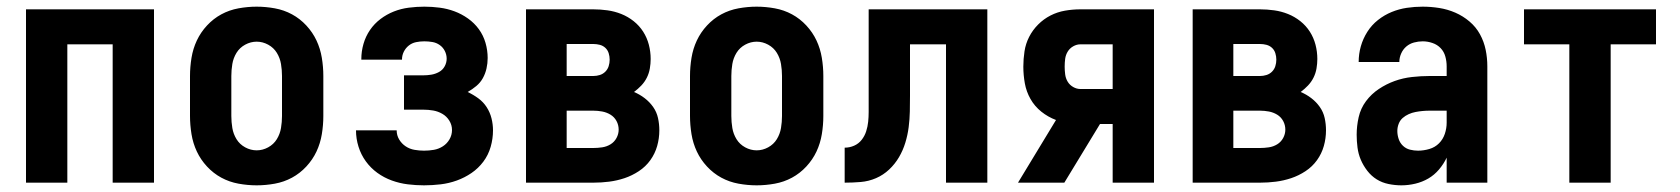

<svg xmlns="http://www.w3.org/2000/svg" viewBox="-20 -548 5040 576"><path d="M58 0V-520H442V0H318V-415H182V0Z M750 8Q723 8 695.5 3Q668 -2 644 -15Q620 -28 601 -48.5Q582 -69 570.5 -93.5Q559 -118 554.5 -145.5Q550 -173 550 -200V-320Q550 -347 554.5 -374.5Q559 -402 570.5 -426.5Q582 -451 601 -471.5Q620 -492 644 -505Q668 -518 695.5 -523Q723 -528 750 -528Q777 -528 804.5 -523Q832 -518 856 -505Q880 -492 899 -471.5Q918 -451 929.5 -426.5Q941 -402 945.5 -374.5Q950 -347 950 -320V-200Q950 -173 945.5 -145.5Q941 -118 929.5 -93.5Q918 -69 899 -48.5Q880 -28 856 -15Q832 -2 804.5 3Q777 8 750 8ZM750 -97Q768 -97 784.5 -106Q801 -115 810.5 -130.5Q820 -146 823 -164Q826 -182 826 -200V-320Q826 -338 823 -356Q820 -374 810.5 -389.5Q801 -405 784.5 -414Q768 -423 750 -423Q732 -423 715.5 -414Q699 -405 689.5 -389.5Q680 -374 677 -356Q674 -338 674 -320V-200Q674 -182 677 -164Q680 -146 689.5 -130.5Q699 -115 715.5 -106Q732 -97 750 -97Z M1252 8Q1228 8 1203.5 5Q1179 2 1155.5 -6.5Q1132 -15 1112 -29.5Q1092 -44 1077.5 -64Q1063 -84 1055.5 -108Q1048 -132 1048 -157H1170Q1170 -142 1177.5 -129.5Q1185 -117 1197 -109Q1209 -101 1223.5 -98.5Q1238 -96 1252 -96Q1267 -96 1281.5 -98.5Q1296 -101 1308.5 -109Q1321 -117 1328.5 -130Q1336 -143 1336 -158Q1336 -173 1328 -186Q1320 -199 1307 -206.5Q1294 -214 1279.5 -216.5Q1265 -219 1250 -219H1192V-322H1250Q1262 -322 1274 -324Q1286 -326 1297 -332Q1308 -338 1314 -349Q1320 -360 1320 -372Q1320 -384 1314.5 -395Q1309 -406 1299 -413Q1289 -420 1277 -422Q1265 -424 1253 -424Q1240 -424 1228 -421.5Q1216 -419 1206.5 -411.5Q1197 -404 1191.5 -393Q1186 -382 1186 -370V-369H1064V-371Q1064 -394 1070.5 -416.5Q1077 -439 1090 -458Q1103 -477 1121.5 -491Q1140 -505 1161.5 -513.5Q1183 -522 1206.5 -525Q1230 -528 1253 -528Q1276 -528 1299 -525Q1322 -522 1343.5 -514Q1365 -506 1384 -492.5Q1403 -479 1416.5 -460.5Q1430 -442 1436.5 -419.5Q1443 -397 1443 -374Q1443 -358 1439.5 -342.5Q1436 -327 1428.5 -313.5Q1421 -300 1409 -290Q1397 -280 1383 -272Q1400 -264 1415 -253Q1430 -242 1440 -226.5Q1450 -211 1454.5 -193Q1459 -175 1459 -157Q1459 -132 1452 -107.5Q1445 -83 1430 -63Q1415 -43 1394.5 -29Q1374 -15 1350.5 -6.5Q1327 2 1302 5Q1277 8 1252 8Z M1558 0V-520H1760Q1781 -520 1802.5 -517Q1824 -514 1844 -506Q1864 -498 1881 -484.5Q1898 -471 1909.5 -453Q1921 -435 1926.5 -414Q1932 -393 1932 -371Q1932 -357 1929.5 -342.5Q1927 -328 1920.5 -315Q1914 -302 1904 -291.5Q1894 -281 1882 -272Q1899 -265 1914 -253.5Q1929 -242 1939.5 -227Q1950 -212 1954 -194Q1958 -176 1958 -157Q1958 -133 1951.5 -110Q1945 -87 1931 -67.5Q1917 -48 1896.5 -34.5Q1876 -21 1853.5 -13.5Q1831 -6 1807.5 -3Q1784 0 1760 0ZM1680 -320H1760Q1770 -320 1779.5 -323Q1789 -326 1796 -333Q1803 -340 1806 -349.5Q1809 -359 1809 -369Q1809 -379 1806 -388.5Q1803 -398 1796 -404.5Q1789 -411 1779.5 -413.5Q1770 -416 1760 -416H1680ZM1680 -104H1760Q1773 -104 1786.5 -106Q1800 -108 1811.5 -115Q1823 -122 1829.5 -134Q1836 -146 1836 -159Q1836 -173 1829.5 -185Q1823 -197 1811.5 -204Q1800 -211 1786.5 -213.5Q1773 -216 1760 -216H1680Z M2250 8Q2223 8 2195.5 3Q2168 -2 2144 -15Q2120 -28 2101 -48.5Q2082 -69 2070.5 -93.5Q2059 -118 2054.5 -145.5Q2050 -173 2050 -200V-320Q2050 -347 2054.5 -374.5Q2059 -402 2070.5 -426.5Q2082 -451 2101 -471.5Q2120 -492 2144 -505Q2168 -518 2195.5 -523Q2223 -528 2250 -528Q2277 -528 2304.5 -523Q2332 -518 2356 -505Q2380 -492 2399 -471.5Q2418 -451 2429.5 -426.5Q2441 -402 2445.5 -374.5Q2450 -347 2450 -320V-200Q2450 -173 2445.5 -145.5Q2441 -118 2429.5 -93.5Q2418 -69 2399 -48.5Q2380 -28 2356 -15Q2332 -2 2304.5 3Q2277 8 2250 8ZM2250 -97Q2268 -97 2284.5 -106Q2301 -115 2310.5 -130.5Q2320 -146 2323 -164Q2326 -182 2326 -200V-320Q2326 -338 2323 -356Q2320 -374 2310.5 -389.5Q2301 -405 2284.5 -414Q2268 -423 2250 -423Q2232 -423 2215.5 -414Q2199 -405 2189.5 -389.5Q2180 -374 2177 -356Q2174 -338 2174 -320V-200Q2174 -182 2177 -164Q2180 -146 2189.5 -130.5Q2199 -115 2215.5 -106Q2232 -97 2250 -97Z M2514 0V-105Q2529 -105 2542.5 -111Q2556 -117 2565 -128.5Q2574 -140 2578.5 -154Q2583 -168 2584.5 -182.5Q2586 -197 2586 -212Q2586 -227 2586 -241V-520H2942V0H2818V-415H2710V-261Q2710 -237 2709.5 -213.5Q2709 -190 2706 -166.5Q2703 -143 2696 -120Q2689 -97 2677 -76.5Q2665 -56 2647.5 -39.5Q2630 -23 2608 -13.5Q2586 -4 2562 -2Q2538 0 2514 0Z M3034 0 3148 -188Q3124 -197 3104 -213Q3084 -229 3071.5 -251Q3059 -273 3054.5 -298Q3050 -323 3050 -348Q3050 -371 3053.5 -394Q3057 -417 3067.5 -437.5Q3078 -458 3094.5 -474.5Q3111 -491 3131.5 -501.5Q3152 -512 3175 -516Q3198 -520 3221 -520H3442V0H3318V-176H3280L3173 0ZM3221 -281H3318V-415H3221Q3210 -415 3199.5 -409Q3189 -403 3183 -393Q3177 -383 3175.5 -371.5Q3174 -360 3174 -348Q3174 -337 3175.5 -325Q3177 -313 3183 -303Q3189 -293 3199.5 -287Q3210 -281 3221 -281Z M3558 0V-520H3760Q3781 -520 3802.5 -517Q3824 -514 3844 -506Q3864 -498 3881 -484.5Q3898 -471 3909.5 -453Q3921 -435 3926.5 -414Q3932 -393 3932 -371Q3932 -357 3929.5 -342.5Q3927 -328 3920.5 -315Q3914 -302 3904 -291.5Q3894 -281 3882 -272Q3899 -265 3914 -253.5Q3929 -242 3939.5 -227Q3950 -212 3954 -194Q3958 -176 3958 -157Q3958 -133 3951.5 -110Q3945 -87 3931 -67.5Q3917 -48 3896.5 -34.5Q3876 -21 3853.5 -13.5Q3831 -6 3807.5 -3Q3784 0 3760 0ZM3680 -320H3760Q3770 -320 3779.5 -323Q3789 -326 3796 -333Q3803 -340 3806 -349.5Q3809 -359 3809 -369Q3809 -379 3806 -388.5Q3803 -398 3796 -404.5Q3789 -411 3779.5 -413.5Q3770 -416 3760 -416H3680ZM3680 -104H3760Q3773 -104 3786.5 -106Q3800 -108 3811.5 -115Q3823 -122 3829.5 -134Q3836 -146 3836 -159Q3836 -173 3829.5 -185Q3823 -197 3811.5 -204Q3800 -211 3786.5 -213.5Q3773 -216 3760 -216H3680Z M4184 8Q4165 8 4145.5 4Q4126 0 4110 -10Q4094 -20 4082 -35.5Q4070 -51 4062.5 -68.5Q4055 -86 4052.5 -105.5Q4050 -125 4050 -144Q4050 -170 4056 -196.5Q4062 -223 4078 -244.5Q4094 -266 4116.5 -281Q4139 -296 4164 -305Q4189 -314 4216 -317Q4243 -320 4269 -320H4320V-349Q4320 -364 4316 -378.5Q4312 -393 4302 -403.5Q4292 -414 4277.5 -419Q4263 -424 4248 -424Q4235 -424 4222 -420.5Q4209 -417 4199 -408.5Q4189 -400 4183.5 -387.5Q4178 -375 4178 -362H4056Q4056 -386 4062.5 -409Q4069 -432 4082 -452.5Q4095 -473 4114 -488Q4133 -503 4155 -512Q4177 -521 4200.5 -524.5Q4224 -528 4248 -528Q4273 -528 4298 -524Q4323 -520 4346 -510Q4369 -500 4388.5 -483.5Q4408 -467 4420 -445Q4432 -423 4437 -398.5Q4442 -374 4442 -349V0H4320V-75Q4311 -56 4297 -39.5Q4283 -23 4265 -12.5Q4247 -2 4226 3Q4205 8 4184 8ZM4234 -96Q4251 -96 4268 -101Q4285 -106 4297 -118Q4309 -130 4314.5 -146.5Q4320 -163 4320 -180V-216H4269Q4258 -216 4247.5 -215Q4237 -214 4226.5 -212Q4216 -210 4206 -205.5Q4196 -201 4188 -194Q4180 -187 4176 -176.5Q4172 -166 4172 -155Q4172 -143 4176 -131Q4180 -119 4189 -110.5Q4198 -102 4210 -99Q4222 -96 4234 -96Z M4688 0V-415H4552V-520H4948V-415H4812V0Z"/></svg>

Font: Iosevka Curly Extrabold
Style: Regular
Weight: 800
Monospace: yes
Designer: Belleve Invis
Foundry: Belleve Invis
Version: Version 22.1.2; ttfautohint (v1.8.4)